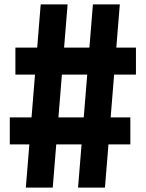

<svg xmlns="http://www.w3.org/2000/svg" viewBox="-20 -750 660 870"><path d="M97.1 100 164.4 -730H286.3L219 100ZM333.7 100 401 -730H522.9L455.6 100ZM49.8 -534.2H596V-412.1H49.8ZM24.4 -217.9H570.6V-95.8H24.4Z"/></svg>

Font: Monaspace Radon Var
Style: Regular
Weight: 400
Designer: Riley Cran and the Lettermatic Team
Version: Version 1.000 (Monaspace Radon Var)